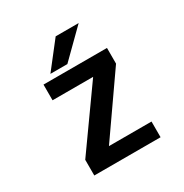

<svg xmlns="http://www.w3.org/2000/svg" viewBox="-157 -797 884 922"><g transform="rotate(-30 285.0 -336.0)"><path d="M165 -528 277 -671.5H404.5L259 -528ZM235 -87H471V0H103.5V-87L335.5 -413H110.5V-500H462.5V-413Z"/></g></svg>

Font: League Mono Narrow Medium
Style: Regular
Weight: 500
Width: 3
Designer: Tyler Finck
Foundry: The League of Moveable Type / Tyler Finck
Version: Version 2.210